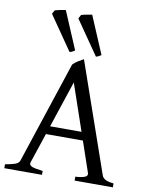

<svg xmlns="http://www.w3.org/2000/svg" viewBox="-95 -951 786 1019"><g transform="rotate(10 297.5 -441.5)"><path d="M200.7 -261.2H370.1L284.2 -512.2ZM378.9 0V-21Q417 -23.4 432.1 -31Q447.3 -38.6 440.9 -54.2L385.3 -216.8H186L131.8 -54.2Q127.4 -39.1 145.3 -32.2Q163.1 -25.4 203.1 -21V0H0V-21Q33.2 -26.9 52.5 -33.4Q71.8 -40 77.1 -54.2L258.8 -604Q270 -616.2 286.6 -626.2Q303.2 -636.2 315.9 -643.1L521 -54.2Q525.4 -40.5 539.3 -32.5Q553.2 -24.4 585 -21V0ZM249 -851.1 259.8 -871.1Q264.6 -873 272.2 -874.8Q279.8 -876.5 287.8 -878.2Q295.9 -879.9 304 -881.1Q312 -882.3 317.9 -883.3L403.8 -680.7Q394 -674.8 389.2 -672.1Q384.3 -669.4 376 -667.5ZM106.9 -851.1 117.7 -871.1Q123 -873 130.4 -874.8Q137.7 -876.5 145.8 -878.2Q153.8 -879.9 161.9 -881.1Q169.9 -882.3 175.8 -883.3L261.7 -680.7Q252.9 -674.8 248 -672.1Q243.2 -669.4 233.9 -667.5Z"/></g></svg>

Font: Gentium
Style: Regular
Weight: 400
Designer: J. Victor Gaultney
Version: Version 1.03; 2011; OFL 1.1 release